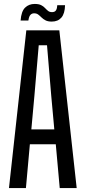

<svg xmlns="http://www.w3.org/2000/svg" viewBox="-20 -954 434 974"><path d="M25.5 0 113.5 -800H281L369 0H283L263 -222H131.5L111.5 0ZM139 -297.5H255.5L240 -467.5L218.5 -724.5H176.5L154.5 -467.5ZM270.5 -927.5H310Q309 -885 291.5 -864.8Q274 -844.5 242.5 -844.5Q223 -844.5 211 -850.8Q199 -857 190.5 -865.5Q182 -874 173.8 -880.2Q165.5 -886.5 153 -886.5Q142 -886.5 134.5 -878.8Q127 -871 124 -850H84.5Q88 -896.5 107.2 -915.2Q126.5 -934 156 -934Q176.5 -934 188.5 -928Q200.5 -922 208.2 -913.5Q216 -905 223.8 -898.8Q231.5 -892.5 244 -892.5Q258.5 -892.5 264.2 -902Q270 -911.5 270.5 -927.5Z"/></svg>

Font: Big Shoulders
Style: Regular
Weight: 400
Designer: Patric King
Foundry: XO Type Co
Version: Version 2.002